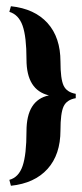

<svg xmlns="http://www.w3.org/2000/svg" viewBox="-20 -523 263 616"><path d="M137 -217Q65 -234 65 -332Q65 -405 52.5 -440.5Q40 -476 10 -485L15 -503Q91 -495 132.5 -449Q174 -403 174 -325Q174 -270 184 -248.5Q194 -227 223 -222V-208Q194 -203 184 -181.5Q174 -160 174 -105Q174 -27 132.5 19Q91 65 15 73L10 54Q40 46 52.5 9.5Q65 -27 65 -102Q65 -202 137 -217Z"/></svg>

Font: Katibeh
Style: Regular
Weight: 400
Designer: Arabic design by Kourosh Beigpour, Latin design by Eduardo Tunni, engineering by Lasse Fister
Version: Version 1.0010g